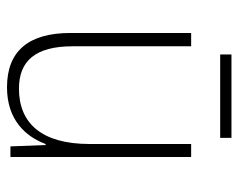

<svg xmlns="http://www.w3.org/2000/svg" viewBox="-88 -600 697 562"><g transform="rotate(90 261.0 -318.5)"><path d="M383 -647H139V-614H383ZM439 -529H401V-232C401 -91 340 -25 239 -25C158 -25 115 -73 115 -182V-529H76V-176C76 -53 129 10 235 10C330 10 379 -44 401 -103H404L408 0H439Z"/></g></svg>

Font: Noto Sans Myanmar SemiCondensed ExtraLight
Style: Regular
Weight: 200
Width: 4
Designer: Monotype Design Team
Foundry: Monotype Imaging Inc.
Version: Version 2.107